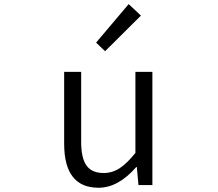

<svg xmlns="http://www.w3.org/2000/svg" viewBox="-20 -883 1040 916"><path d="M450.2 12.7Q286.1 12.7 286.1 -197.3V-540H367.2V-207Q367.2 -128.9 392.6 -93.3Q418 -57.6 474.6 -57.6Q515.6 -57.6 550.3 -80.1Q585 -102.5 626 -153.3V-540H707V0H640.6L632.8 -85.9H629.9Q543.9 12.7 450.2 12.7ZM481.4 -638.7 438.5 -679.7 593.8 -863.3 652.3 -808.6Z"/></svg>

Font: GenEi Gothic M SemiLight
Style: Regular
Weight: 350
Designer: o_tamon (Modified); [Source Han Sans]
Ryoko NISHIZUKA  (kana & ideographs); Paul D. Hunt (Latin, Greek & Cyrillic); Wenl
Version: Version 1.1a;Original Version 1.004